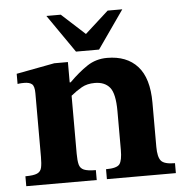

<svg xmlns="http://www.w3.org/2000/svg" viewBox="-50 -723 746 771"><g transform="rotate(-5 323.0 -337.0)"><path d="M628 0H350V-40Q394 -40 405 -55Q416 -70 416 -112V-268Q416 -339 395.5 -364Q375 -389 335 -389Q304 -389 282 -376.5Q260 -364 238 -346V-112Q238 -85 242 -69Q246 -53 261 -46.5Q276 -40 309 -40V0H25V-40Q58 -40 72.5 -46.5Q87 -53 90.5 -69Q94 -85 94 -112V-369Q94 -397 84 -405.5Q74 -414 53 -414Q40 -414 33 -413Q26 -412 26 -412V-453L180 -482H235V-400H239Q277 -438 312.5 -461.5Q348 -485 393 -485Q472 -485 515.5 -437Q559 -389 559 -290V-112Q559 -71 572 -55.5Q585 -40 628 -40ZM364 -521H271L165 -674H223L317 -588L412 -674H471Z"/></g></svg>

Font: STIX Two Text
Style: Bold
Weight: 700
Designer: Ross Mills, John Hudson & Paul Hanslow, Tiro Typeworks Ltd; with prior portions MicroPress Inc., and Coen Hoffman.
Foundry: Tiro Typeworks Ltd
Version: Version 2.13 b171